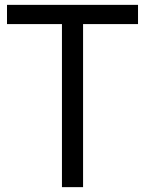

<svg xmlns="http://www.w3.org/2000/svg" viewBox="-20 -771 618 790"><path d="M547.9 -671.9H321.8V-1H234.9V-671.9H8.8V-751H547.9Z"/></svg>

Font: Oakes Grotesk
Style: Regular
Weight: 400
Designer: Samuel Oakes
Foundry: Samuel Oakes
Version: Version 1.0 | wf-rip DC20170320